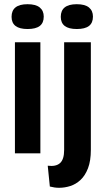

<svg xmlns="http://www.w3.org/2000/svg" viewBox="-20 -729 503 913"><path d="M51 0V-528H172V0ZM111 -591Q73 -591 54 -605.5Q35 -620 35 -649Q35 -679 54 -694Q73 -709 111 -709Q150 -709 169 -693.5Q188 -678 188 -650Q188 -620 169 -605.5Q150 -591 111 -591ZM261 164Q250 164 239.5 162.5Q229 161 217 158L207 59Q246 64 265.5 46.5Q285 29 285 -16V-528H412V-17Q412 36 398.5 71Q385 106 363 126.5Q341 147 314.5 155.5Q288 164 261 164ZM345 -591Q307 -591 288 -605.5Q269 -620 269 -649Q269 -679 288 -694Q307 -709 345 -709Q384 -709 403 -693.5Q422 -678 422 -650Q422 -620 403 -605.5Q384 -591 345 -591Z"/></svg>

Font: Bricolage Grotesque 24pt Condensed SemiBold
Style: Regular
Weight: 600
Width: 3
Designer: Mathieu Triay
Foundry: Atelier Triay
Version: Version 1.001;gftools[0.9.33.dev8+g029e19f]